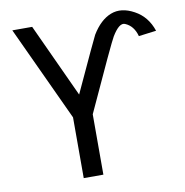

<svg xmlns="http://www.w3.org/2000/svg" viewBox="-84 -844 889 924"><g transform="rotate(-10 360.5 -382.0)"><path d="M299 -400 133 -760H36L251 -297V0H347V-295Q497 -623 512 -647Q549 -708 576 -696Q617 -679 631 -627L717 -638Q693 -710 632 -743Q570 -777 517.5 -756.5Q465 -736 425 -670Q419 -660 299 -400Z"/></g></svg>

Font: LXGW Marker Gothic
Style: Regular
Weight: 400
Version: Version 1.001